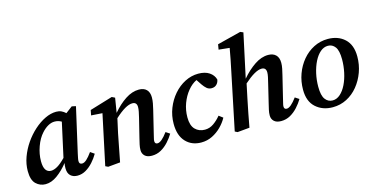

<svg xmlns="http://www.w3.org/2000/svg" viewBox="-74 -1098 2889 1478"><g transform="rotate(-15 1370.5 -358.5)"><path d="M150 -166Q150 -119 165 -97Q180 -75 207 -75Q230 -75 258 -91Q286 -107 324 -146L384 -419Q359 -434 329 -434Q303 -434 276.5 -419Q250 -404 226 -377Q192 -340 171 -281.5Q150 -223 150 -166ZM394 14Q360 14 339 -5.5Q318 -25 318 -65Q318 -89 322 -106Q281 -54 234 -20Q187 14 140 14Q96 14 64 -16.5Q32 -47 32 -119Q32 -174 52 -229Q72 -284 106 -333.5Q140 -383 183 -421.5Q226 -460 272 -482Q318 -504 361 -504Q384 -504 401.5 -496Q419 -488 435 -473L488 -513L520 -506L439 -150Q435 -131 432 -116.5Q429 -102 429 -92Q429 -67 452 -67Q469 -67 488.5 -84.5Q508 -102 533 -137L565 -115Q546 -82 519.5 -52.5Q493 -23 461.5 -4.5Q430 14 394 14Z M987 14Q950 14 931 -4Q912 -22 912 -50Q912 -72 917 -94Q922 -116 928 -141L966 -295Q972 -319 976 -340Q980 -361 980 -376Q980 -415 944 -415Q892 -415 804 -334L779 -221Q768 -166 757.5 -111Q747 -56 736 0L639 9L618 -1L703 -401L614 -407L622 -448L804 -503L828 -491L809 -375Q858 -433 912 -468.5Q966 -504 1020 -504Q1059 -504 1080.5 -482.5Q1102 -461 1102 -420Q1102 -398 1097.5 -373.5Q1093 -349 1087 -325L1044 -148Q1040 -129 1036 -114.5Q1032 -100 1032 -90Q1032 -67 1053 -67Q1084 -67 1134 -135L1166 -114Q1147 -82 1120 -52.5Q1093 -23 1060 -4.5Q1027 14 987 14Z M1381 14Q1305 14 1258 -36Q1211 -86 1211 -179Q1211 -244 1234 -302.5Q1257 -361 1296.5 -406.5Q1336 -452 1387 -478Q1438 -504 1493 -504Q1547 -504 1580.5 -481.5Q1614 -459 1624 -423Q1621 -400 1605.5 -384.5Q1590 -369 1565 -369Q1543 -369 1527 -382.5Q1511 -396 1496 -418L1468 -460Q1430 -442 1397.5 -402.5Q1365 -363 1345.5 -310.5Q1326 -258 1326 -200Q1326 -135 1356 -104.5Q1386 -74 1433 -74Q1471 -74 1503 -96.5Q1535 -119 1561 -151L1593 -127Q1573 -90 1541 -58Q1509 -26 1468.5 -6Q1428 14 1381 14Z M1670 9 1650 -1 1744 -454Q1754 -500 1762.5 -544Q1771 -588 1779 -633L1693 -642L1700 -683L1889 -731L1912 -721L1837 -372Q1886 -430 1941 -467Q1996 -504 2050 -504Q2089 -504 2111 -482.5Q2133 -461 2133 -420Q2133 -398 2128 -373.5Q2123 -349 2117 -325L2074 -148Q2070 -129 2066 -114.5Q2062 -100 2062 -90Q2062 -67 2083 -67Q2114 -67 2164 -135L2196 -114Q2177 -82 2150 -52.5Q2123 -23 2090 -4.5Q2057 14 2017 14Q1980 14 1961 -4Q1942 -22 1942 -50Q1942 -72 1947 -94Q1952 -116 1958 -141L1995 -295Q2001 -319 2005.5 -340Q2010 -361 2010 -376Q2010 -415 1974 -415Q1924 -415 1834 -335L1810 -221Q1798 -163 1787.5 -109.5Q1777 -56 1767 0Z M2429 14Q2348 14 2294.5 -34Q2241 -82 2241 -175Q2241 -241 2262.5 -300Q2284 -359 2322.5 -405Q2361 -451 2413 -477.5Q2465 -504 2525 -504Q2607 -504 2659 -456Q2711 -408 2711 -315Q2711 -250 2689.5 -191Q2668 -132 2630 -85.5Q2592 -39 2540.5 -12.5Q2489 14 2429 14ZM2441 -37Q2474 -37 2502 -62Q2530 -87 2550 -128Q2570 -169 2581 -220.5Q2592 -272 2592 -324Q2592 -394 2570 -423.5Q2548 -453 2513 -453Q2480 -453 2452 -429Q2424 -405 2403.5 -364Q2383 -323 2371.5 -272Q2360 -221 2360 -167Q2360 -97 2382.5 -67Q2405 -37 2441 -37Z"/></g></svg>

Font: Source Serif 4 SmText Semibold
Style: Italic
Weight: 600
Italic angle: -12°
Designer: Frank Grießhammer
Foundry: Adobe
Version: Version 4.005;hotconv 1.1.0;makeotfexe 2.6.0